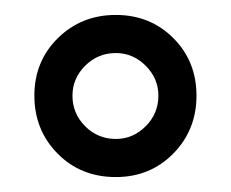

<svg xmlns="http://www.w3.org/2000/svg" viewBox="-20 -754 309 257"><path d="M135 -517Q88 -517 57 -548.5Q26 -580 26 -626Q26 -672 57.5 -703Q89 -734 135 -734Q181 -734 212 -703Q243 -672 243 -626Q243 -580 212 -548.5Q181 -517 135 -517ZM135 -568Q158 -568 175 -585Q192 -602 192 -626Q192 -649 175 -666Q158 -683 135 -683Q111 -683 94 -666Q77 -649 77 -626Q77 -602 94 -585Q111 -568 135 -568Z"/></svg>

Font: Arcon
Style: Regular
Weight: 400
Designer: M. Zarth
Foundry: martin zarth - visuelle & digitale kommunikation
Version: Version 1.131;PS 001.131;hotconv 1.0.70;makeotf.lib2.5.58329